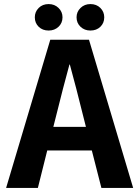

<svg xmlns="http://www.w3.org/2000/svg" viewBox="-20 -923 682 943"><path d="M227 -728H417L634 0H478L431 -184H212L166 0H10ZM289 -486 242 -300H402L355 -486L323 -606H321ZM219 -773Q189 -773 170 -791.5Q151 -810 151 -838Q151 -865 170 -884Q189 -903 219 -903Q248 -903 267.5 -884Q287 -865 287 -838Q287 -810 267.5 -791.5Q248 -773 219 -773ZM424 -773Q395 -773 375.5 -791.5Q356 -810 356 -838Q356 -865 375.5 -884Q395 -903 424 -903Q454 -903 473 -884Q492 -865 492 -838Q492 -810 473 -791.5Q454 -773 424 -773Z"/></svg>

Font: Murecho SemiBold
Style: Regular
Weight: 600
Designer: Neil Summerour
Foundry: Positype
Version: Version 1.010; ttfautohint (v1.8.3)